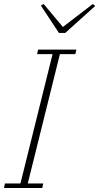

<svg xmlns="http://www.w3.org/2000/svg" viewBox="-27 -948 500 968"><path d="M-2 -23H76L238 -675H160L165 -698H358L353 -675H275L113 -23H191L186 0H-7ZM179 -920 193 -928 290 -812 441 -928 453 -918 302 -782H270Z"/></svg>

Font: IBM Plex Serif ExtLt
Style: Italic
Weight: 200
Italic angle: -14°
Designer: Mike Abbink, Paul van der Laan, Pieter van Rosmalen
Foundry: Bold Monday
Version: Version 3.001